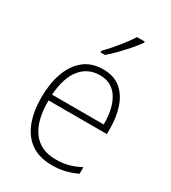

<svg xmlns="http://www.w3.org/2000/svg" viewBox="-188 -862 864 969"><g transform="rotate(30 243.5 -377.5)"><path d="M255 -539Q318 -539 357 -506.5Q396 -474 414.5 -419Q433 -364 433 -297V-265H93Q92 -149 137.5 -87Q183 -25 271 -25Q311 -25 343 -33Q375 -41 414 -61V-23Q381 -7 346.5 1.5Q312 10 270 10Q196 10 148 -24Q100 -58 77 -119Q54 -180 54 -262Q54 -341 76.5 -404Q99 -467 143.5 -503Q188 -539 255 -539ZM255 -505Q186 -505 143.5 -453Q101 -401 94 -299H395Q396 -358 381 -405Q366 -452 335 -478.5Q304 -505 255 -505ZM365 -758Q349 -735 325 -707.5Q301 -680 275 -653Q249 -626 225 -606H199V-615Q231 -648 265 -689.5Q299 -731 320 -765H365Z"/></g></svg>

Font: Noto Sans Hebrew SemiCondensed ExtraLight
Style: Regular
Weight: 200
Width: 4
Designer: Monotype Design Team
Foundry: Monotype Imaging Inc.
Version: Version 2.004; ttfautohint (v1.8.4.7-5d5b)